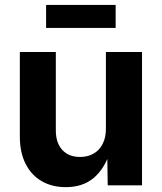

<svg xmlns="http://www.w3.org/2000/svg" viewBox="-20 -752 657 779"><path d="M247.1 7.3Q190.9 7.3 148.9 -17.1Q106.9 -41.5 83.7 -87.6Q60.5 -133.8 60.5 -197.8V-541H206.5V-223.1Q206.5 -172.4 232.7 -143.8Q258.8 -115.2 304.7 -115.2Q335.4 -115.2 359.1 -128.4Q382.8 -141.6 396.2 -167.5Q409.7 -193.4 409.7 -229.5V-541H556.2V0H417L415 -135.7H426.3Q404.3 -67.4 360.1 -30Q315.9 7.3 247.1 7.3ZM449.2 -731.9V-638.7H167V-731.9Z"/></svg>

Font: Inter 17pt
Style: Bold
Weight: 700
Version: Version 4.001;git-66647c0bb